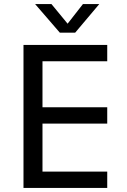

<svg xmlns="http://www.w3.org/2000/svg" viewBox="-20 -920 621 940"><path d="M505 -700V-620H188V-395H505V-315H188V-80H505V0H95V-700ZM273 -760 152 -900H232L311 -804L386 -900H466L348 -760Z"/></svg>

Font: Goli
Style: Regular
Weight: 400
Designer: jaikishan Patel
Foundry: MagicType
Version: Version 1.000